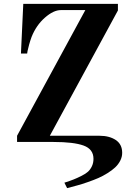

<svg xmlns="http://www.w3.org/2000/svg" viewBox="-20 -732 660 990"><path d="M68 0V-32L420 -680H294Q256 -680 211.5 -641Q167 -602 143 -542Q136 -523 130 -501.5Q124 -480 122 -469Q120 -458 120 -456H88L100 -712H588V-678L237 -32H493Q544 -32 577 -10Q610 12 610 56Q610 77 600 96.5Q590 116 574 131Q558 146 534 161Q510 176 487 186Q464 196 432.5 207Q401 218 378.5 224Q356 230 326 238L312 210Q343 200 360.5 193Q378 186 400 175Q422 164 434 153Q446 142 454 125Q462 108 462 87Q462 37 411 18.5Q360 0 256 0Z"/></svg>

Font: Old Standard TT
Style: Bold
Weight: 700
Designer: Alexey Kryukov <alexios@thessalonica.org.ru>
Version: Version 2.2